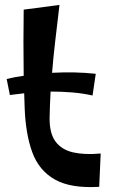

<svg xmlns="http://www.w3.org/2000/svg" viewBox="-20 -756 458 778"><path d="M382 1Q267 8 202.5 -28.5Q138 -65 111 -138.5Q84 -212 80 -317Q79 -348 78 -378Q49 -375 20 -371L7 -436Q40 -444 76 -449Q75 -520 75 -585.5Q75 -651 76 -717L221 -736Q212 -659 204 -591.5Q196 -524 191 -461Q285 -466 368 -457L355 -369Q315 -378 272 -381.5Q229 -385 185 -385Q182 -330 181 -280Q180 -216 205 -182.5Q230 -149 276.5 -138.5Q323 -128 388 -134Z"/></svg>

Font: Marhey
Style: Regular
Weight: 400
Designer: Nur Syamsi & Bustanul Arifin
Foundry: Namelatype
Version: Version 1.000; ttfautohint (v1.8.4.7-5d5b)